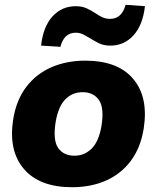

<svg xmlns="http://www.w3.org/2000/svg" viewBox="-20 -773 657 804"><path d="M282 11Q146 11 80.5 -65Q15 -141 35 -272Q48 -354 90 -409Q132 -464 195.5 -491.5Q259 -519 337 -519Q473 -519 537.5 -443Q602 -367 582 -236Q569 -154 527.5 -99Q486 -44 423 -16.5Q360 11 282 11ZM292 -121Q334 -121 364 -151Q394 -181 405 -246Q417 -322 394 -354.5Q371 -387 326 -387Q283 -387 253.5 -357Q224 -327 213 -262Q201 -186 223.5 -153.5Q246 -121 292 -121ZM233 -577 152 -582Q161 -662 200 -704.5Q239 -747 297 -747Q324 -747 343 -738Q362 -729 379 -718Q393 -708 408 -701Q423 -694 441 -694Q490 -694 506 -753L587 -747Q578 -668 539 -625Q500 -582 442 -582Q414 -582 394 -592Q374 -602 357 -613Q342 -622 328 -629Q314 -636 297 -636Q248 -636 233 -577Z"/></svg>

Font: Mulish Black
Style: Italic
Weight: 900
Italic angle: -9°
Designer: Vernon Adams
Foundry: Vernon Adams
Version: Version 3.603; ttfautohint (v1.8.3)